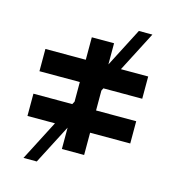

<svg xmlns="http://www.w3.org/2000/svg" viewBox="-100 -646 760 830"><g transform="rotate(15 280.0 -230.5)"><path d="M480.5 -559.6Q460 -559.6 419.9 -559.6Q389.6 -502 330.1 -385.7Q330.1 -410.2 330.1 -480.5Q296.9 -480.5 230.5 -480.5Q230.5 -446.3 230.5 -379.9Q169.9 -379.9 49.8 -379.9Q49.8 -346.7 49.8 -280.3Q110.4 -280.3 230.5 -280.3Q230.5 -251 230.5 -192.4Q228.5 -189.5 223.6 -179.7Q179.7 -179.7 49.8 -179.7Q49.8 -146.5 49.8 -80.1Q90.8 -80.1 172.9 -80.1Q149.4 -35.2 80.1 99.6Q99.6 99.6 139.6 99.6Q178.7 24.4 230.5 -76.2Q230.5 -44.9 230.5 19.5Q263.7 19.5 330.1 19.5Q330.1 -13.7 330.1 -80.1Q389.6 -80.1 509.8 -80.1Q509.8 -113.3 509.8 -179.7Q450.2 -179.7 330.1 -179.7Q330.1 -210 330.1 -268.6Q333 -274.4 335.9 -280.3Q393.6 -280.3 509.8 -280.3Q509.8 -313.5 509.8 -379.9Q468.8 -379.9 387.7 -379.9Q431.6 -464.8 480.5 -559.6Z"/></g></svg>

Font: Alibu-Mazigh Belkasim 1
Style: Bold
Weight: 400
Designer: Mazigh Moubarik Belkasim
Version: Version 1.0